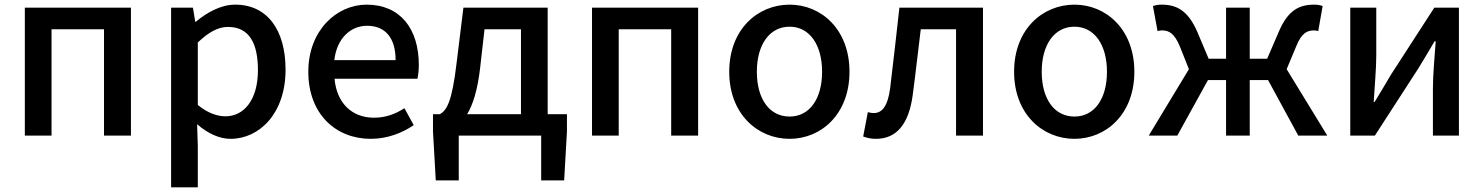

<svg xmlns="http://www.w3.org/2000/svg" viewBox="-20 -584 6391 827"><path d="M87 0H202V-458H428V0H544V-551H87Z M717 223H832V45L829 -49C875 -9 925 14 973 14C1097 14 1210 -95 1210 -284C1210 -454 1132 -564 993 -564C931 -564 871 -530 823 -490H821L811 -551H717ZM951 -83C918 -83 875 -96 832 -132V-401C878 -445 919 -468 962 -468C1054 -468 1091 -397 1091 -282C1091 -154 1031 -83 951 -83Z M1577 14C1648 14 1712 -11 1762 -45L1722 -118C1682 -92 1640 -77 1591 -77C1496 -77 1430 -140 1421 -245H1778C1781 -259 1784 -281 1784 -304C1784 -459 1705 -564 1559 -564C1431 -564 1308 -454 1308 -275C1308 -93 1426 14 1577 14ZM1420 -325C1431 -421 1492 -473 1561 -473C1641 -473 1684 -419 1684 -325Z M1956 0H2311V193H2410L2422 -18V-92H2339V-551H1976L1947 -315C1927 -144 1904 -108 1874 -92H1845V-18L1857 193H1956ZM1992 -92C2017 -133 2037 -196 2048 -291L2067 -458H2224V-92Z M2530 0H2645V-458H2871V0H2987V-551H2530Z M3381 14C3517 14 3639 -92 3639 -275C3639 -458 3517 -564 3381 -564C3244 -564 3121 -458 3121 -275C3121 -92 3244 14 3381 14ZM3381 -82C3294 -82 3240 -158 3240 -275C3240 -391 3294 -469 3381 -469C3467 -469 3521 -391 3521 -275C3521 -158 3467 -82 3381 -82Z M3753 14C3842 14 3894 -50 3911 -172C3924 -268 3934 -363 3946 -458H4098V0H4214V-551H3854C3841 -435 3828 -318 3814 -203C3804 -128 3780 -97 3744 -97C3734 -97 3726 -99 3718 -101L3698 4C3715 10 3731 14 3753 14Z M4608 14C4744 14 4866 -92 4866 -275C4866 -458 4744 -564 4608 -564C4471 -564 4348 -458 4348 -275C4348 -92 4471 14 4608 14ZM4608 -82C4521 -82 4467 -158 4467 -275C4467 -391 4521 -469 4608 -469C4694 -469 4748 -391 4748 -275C4748 -158 4694 -82 4608 -82Z M4928 0H5051L5183 -239H5261V0H5363V-239H5442L5572 0H5697L5522 -286L5563 -384C5586 -442 5611 -453 5639 -453C5647 -453 5651 -452 5658 -450L5677 -558C5667 -562 5654 -564 5641 -564C5575 -564 5527 -539 5488 -447L5438 -331H5363V-551H5261V-331H5186L5137 -447C5097 -539 5048 -564 4983 -564C4970 -564 4957 -562 4946 -558L4966 -450C4973 -452 4978 -453 4985 -453C5014 -453 5038 -442 5062 -384L5101 -286Z M5796 0H5902L6089 -289C6109 -321 6139 -372 6159 -406H6164C6159 -335 6152 -262 6152 -205V0H6264V-551H6158L5971 -262C5952 -229 5921 -178 5901 -145H5897C5901 -215 5908 -288 5908 -345V-551H5796Z"/></svg>

Font: Noto Sans JP Medium
Style: Regular
Weight: 500
Designer: Ryoko NISHIZUKA 西塚涼子 (kana, bopomofo & ideographs); Paul D. Hunt (Latin, Greek & Cyrillic); Sandoll Communications 산돌커뮤니
Foundry: Adobe
Version: Version 2.004;hotconv 1.0.118;makeotfexe 2.5.65603